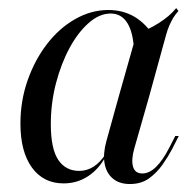

<svg xmlns="http://www.w3.org/2000/svg" viewBox="-20 -451 491 484"><path d="M140.3 11.3Q89.5 11.3 60.5 -28.6Q31.5 -68.5 31.5 -139.5Q31.5 -196.8 49.6 -248.4Q67.7 -300 98.4 -339.9Q129 -379.8 169.4 -402.8Q209.7 -425.8 253.2 -425.8Q290.3 -425.8 319.4 -408.5Q348.4 -391.1 369.4 -357.3L317.7 -326.6Q315.3 -371 300.4 -394Q285.5 -416.9 258.9 -416.9Q230.6 -416.9 203.6 -393.1Q176.6 -369.4 155.2 -329.8Q133.9 -290.3 121 -240.7Q108.1 -191.1 108.1 -137.9Q108.1 -76.6 126.6 -48.4Q145.2 -20.2 179.8 -20.2Q199.2 -20.2 216.1 -31Q233.1 -41.9 246.8 -63.7V-57.3Q229 -24.2 201.6 -6.5Q174.2 11.3 140.3 11.3ZM279 -206.5 324.2 -366.1Q351.6 -375 379.4 -392.3Q407.3 -409.7 424.2 -430.6L429.8 -423.4Q421.8 -414.5 416.5 -405.6Q411.3 -396.8 406.9 -386.7Q402.4 -376.6 398.4 -362.1L355.6 -206.5ZM318.5 -76.6Q310.5 -48.4 315.3 -31Q320.2 -13.7 338.7 -13.7Q356.5 -13.7 373.4 -30.2Q390.3 -46.8 406.5 -78.2L421.8 -108.1H430.6L412.9 -73.4Q404 -56.5 389.9 -36.3Q375.8 -16.1 356 -1.6Q336.3 12.9 307.3 12.9Q280.6 12.9 264.1 -1.2Q247.6 -15.3 243.5 -39.9Q239.5 -64.5 248.4 -96L279 -206.5H355.6Z"/></svg>

Font: Playfair 144pt SemiCondensed
Style: Italic
Weight: 400
Width: 4
Italic angle: -15.6°
Designer: Claus Eggers Sørensen
Foundry: Claus Eggers Sørensen
Version: Version 2.203